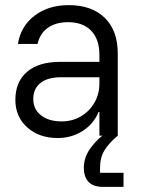

<svg xmlns="http://www.w3.org/2000/svg" viewBox="-20 -530 557 750"><path d="M205.8 9.2Q132.5 9.2 86.2 -32.5Q40 -74.2 40 -140Q40 -210 85.4 -249.2Q130.8 -288.3 214.2 -288.3H368.3V-315Q368.3 -376.7 336.2 -410Q304.2 -443.3 245.8 -443.3Q197.5 -443.3 166.7 -421.2Q135.8 -399.2 126.7 -358.3H50Q60.8 -427.5 115 -468.8Q169.2 -510 248.3 -510Q338.3 -510 389.2 -460.4Q440 -410.8 440 -320.8V0H368.3V-92.5H365Q345.8 -45.8 302.5 -18.3Q259.2 9.2 205.8 9.2ZM220.8 -55.8Q262.5 -55.8 295.8 -75.4Q329.2 -95 348.8 -128.8Q368.3 -162.5 368.3 -204.2V-228.3H220Q165.8 -228.3 137.9 -205.8Q110 -183.3 110 -143.3Q110 -103.3 140 -79.6Q170 -55.8 220.8 -55.8ZM382.5 200Q344.2 200 325.8 180.4Q307.5 160.8 307.5 125Q307.5 82.5 336.2 45Q365 7.5 398.3 -13.3L440 0Q405 29.2 387.9 57.5Q370.8 85.8 370.8 125V145H462.5V200Z"/></svg>

Font: Funnel Sans Light
Style: Regular
Weight: 300
Designer: NORD ID, Kristian Moeller
Foundry: Dicotype
Version: Version 1.000